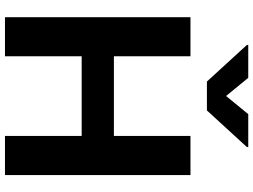

<svg xmlns="http://www.w3.org/2000/svg" viewBox="-140 -854 994 753"><g transform="rotate(90 356.5 -477.0)"><path d="M200.2 0H46.9V-727.5H200.2V-427.2H512.7V-727.5H666V0H512.7V-300.8H200.2ZM155.8 -948.7V-954.1H284.7L356 -867.2L427.2 -954.1H556.2V-948.7L412.6 -792H299.3Z"/></g></svg>

Font: Inter Tight Stencil
Style: Bold
Weight: 700
Designer: Rasmus Andersson
Foundry: rsms
Version: Version 3.004;Glyphs 3.1.2 (3151)